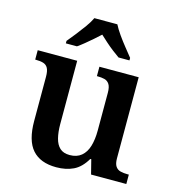

<svg xmlns="http://www.w3.org/2000/svg" viewBox="-114 -862 883 968"><g transform="rotate(15 327.5 -378.0)"><path d="M267 10Q184 10 142 -37.5Q100 -85 100 -187V-417Q100 -447 92 -462Q84 -477 68 -482Q52 -487 28 -487H25V-536H231V-206Q231 -164 239 -132.5Q247 -101 265.5 -84Q284 -67 317 -67Q354 -67 377.5 -86.5Q401 -106 411.5 -141Q422 -176 422 -223V-420Q422 -450 412.5 -464.5Q403 -479 387 -483Q371 -487 350 -487H347V-536H552V-113Q552 -85 561.5 -71Q571 -57 587.5 -53Q604 -49 624 -49H631V0H447L428 -75H423Q395 -27 356.5 -8.5Q318 10 267 10ZM153 -619Q169 -638 189.5 -664Q210 -690 229.5 -717Q249 -744 259 -766H379Q390 -744 409 -717Q428 -690 449 -664Q470 -638 485 -619V-606H428Q412 -617 392 -632.5Q372 -648 353 -665Q334 -682 319 -696Q304 -682 284.5 -665Q265 -648 246 -632.5Q227 -617 211 -606H153Z"/></g></svg>

Font: Noto Serif Khmer SemiBold
Style: Regular
Weight: 600
Version: Version 2.003